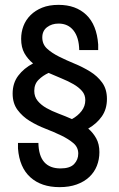

<svg xmlns="http://www.w3.org/2000/svg" viewBox="-20 -729 491 790"><path d="M225 41Q150 41 105 0.5Q60 -40 54 -118V-141H138Q139 -88 162 -62Q185 -36 229 -36Q268 -36 285 -54Q302 -72 302 -97Q302 -123 282 -140Q262 -157 232 -171.5Q202 -186 167 -199.5Q132 -213 102 -231.5Q72 -250 52 -277Q32 -304 32 -344Q32 -387 55 -417.5Q78 -448 116 -468Q94 -486 80.5 -510Q67 -534 67 -569Q67 -597 76.5 -622Q86 -647 105.5 -666.5Q125 -686 153.5 -697.5Q182 -709 221 -709Q292 -709 335 -668Q378 -627 384 -546V-523H306Q305 -575 282.5 -603.5Q260 -632 221 -632Q193 -632 173.5 -617Q154 -602 154 -575Q154 -547 173.5 -529Q193 -511 223 -496Q253 -481 287 -467Q321 -453 351 -434.5Q381 -416 400.5 -389Q420 -362 420 -322Q420 -280 399 -250Q378 -220 343 -200Q363 -183 376 -159.5Q389 -136 389 -103Q389 -73 378.5 -46.5Q368 -20 347 -0.5Q326 19 295.5 30Q265 41 225 41ZM121 -355Q121 -331 135 -314Q149 -297 171 -284.5Q193 -272 221 -261.5Q249 -251 276 -239Q300 -252 315.5 -272Q331 -292 331 -317Q331 -339 317.5 -354.5Q304 -370 282.5 -382.5Q261 -395 234 -406Q207 -417 180 -429Q156 -418 138.5 -400.5Q121 -383 121 -355Z"/></svg>

Font: Tilda Sans Medium
Style: Regular
Weight: 500
Designer: ParaType Ltd
Foundry: ParaType Ltd
Version: Version 1.009